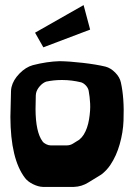

<svg xmlns="http://www.w3.org/2000/svg" viewBox="-20 -710 531 757"><path d="M150.9 -523.4 118.2 -581.1 309.6 -689.9 335.4 -593.3ZM310.1 -179.2Q325.2 -203.6 331.1 -239.3Q336.9 -274.9 335.4 -301.8Q334 -328.6 329.6 -352.1Q327.6 -362.8 319.1 -372.3Q310.5 -381.8 300.3 -385.3Q262.2 -394.5 227.1 -394.5H221.2Q191.9 -394.5 162.1 -388.2Q148.4 -383.3 136.7 -369.9Q125 -356.4 122.1 -342.3Q121.1 -337.4 121.1 -333.5V-333L120.1 -279.8Q120.6 -189.5 147.5 -152.8Q152.3 -146 161.9 -141.4Q171.4 -136.7 180.2 -136.7H181.6H240.7H242.2Q256.8 -136.7 268.1 -144L292.5 -159.2Q303.2 -168 310.1 -179.2ZM456.5 -385.3Q463.4 -354.5 466.1 -317.1Q468.8 -279.8 467 -234.1Q465.3 -188.5 452.1 -141.8Q439 -95.2 415 -59.6Q399.9 -37.1 378.9 -21.5L328.6 9.3Q302.2 25.9 271.5 26.9H148.9Q130.9 26.4 110.1 16.1Q89.4 5.9 78.6 -8.3Q21.5 -83 21 -249L23.4 -350.1Q23.4 -357.9 25.4 -366.7Q32.2 -395 56.9 -420.2Q81.5 -445.3 109.4 -453.1Q164.6 -467.3 214.8 -468.8Q253.4 -468.3 306.4 -462.2Q359.4 -456.1 396 -447.3Q416.5 -441.9 434.3 -423.8Q452.1 -405.8 456.5 -385.3Z"/></svg>

Font: Some Time Later
Style: Regular
Weight: 400
Version: Version 003.300